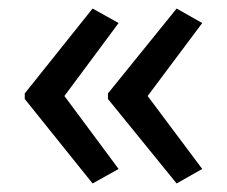

<svg xmlns="http://www.w3.org/2000/svg" viewBox="-20 -489 531 450"><path d="M38 -270 197 -469 258 -435 131 -264 258 -93 197 -59 38 -257ZM233 -270 394 -469 454 -435 326 -264 454 -93 394 -59 233 -257Z"/></svg>

Font: Noto Sans SemiCondensed
Style: Regular
Weight: 400
Width: 4
Version: Version 2.013